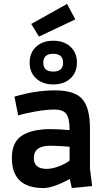

<svg xmlns="http://www.w3.org/2000/svg" viewBox="-20 -940 540 971"><path d="M138 -819 319 -920 361 -842 177 -755ZM216 -86Q244 -86 278 -99Q312 -112 332 -128V-198Q272 -203 234 -203Q151 -203 151 -141Q151 -86 216 -86ZM200 11Q40 11 40 -141Q40 -222 91.5 -254.5Q143 -287 234 -287Q277 -287 332 -282Q332 -342 315 -364Q298 -386 256 -386Q214 -386 158 -376Q102 -366 72 -356L53 -451Q158 -483 257.5 -483Q357 -483 396 -439Q435 -395 435 -290V-87L446 1L343 11L333 -35Q249 11 200 11ZM249.5 -734Q303 -734 336 -704Q369 -674 369 -623.5Q369 -573 336 -543Q303 -513 249.5 -513Q196 -513 163 -543Q130 -573 130 -623.5Q130 -674 163 -704Q196 -734 249.5 -734ZM249 -668Q199 -668 199 -623Q199 -578 249 -578Q299 -578 299 -623Q299 -668 249 -668Z"/></svg>

Font: Lekton
Style: Bold
Weight: 700
Designer: Paolo Mazzetti, Luciano Perondi, Raffaele Flato, Elena Papassissa, Emilio Macchia, Michela Povoleri, Tobias Seemiller, R
Version: Version 34.000